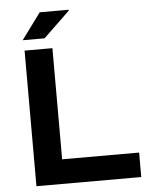

<svg xmlns="http://www.w3.org/2000/svg" viewBox="-58 -921 760 969"><g transform="rotate(-5 321.5 -436.5)"><path d="M87 0V-687H228V-124H618V0ZM82 -740 180 -873H326L327 -869L193 -740Z"/></g></svg>

Font: Archivo SemiExpanded SemiBold
Style: Regular
Weight: 600
Width: 6
Designer: Hector Gatti
Foundry: Omnibus-Type
Version: Version 2.001